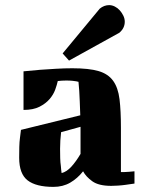

<svg xmlns="http://www.w3.org/2000/svg" viewBox="-20 -723 561 751"><path d="M453 -50H466Q475 -50 484 -51L506 -53V-5Q488 -2 471 0Q457 2 441 3Q425 4 415 4Q366 4 341 -14Q316 -32 305 -53Q283 -25 254.5 -8.5Q226 8 189 8Q121 8 88 -17.5Q55 -43 55 -106Q55 -128 55.5 -148Q56 -168 58 -183Q60 -201 62 -215L294 -272Q293 -301 292 -325.5Q291 -350 290 -367Q288 -387 287 -403Q284 -404 278 -405Q273 -406 263 -407Q253 -408 239 -408Q230 -408 222 -407.5Q214 -407 206 -406Q203 -392 196 -372.5Q189 -353 174 -335.5Q159 -318 134.5 -305.5Q110 -293 72 -293V-444Q104 -447 137 -450Q166 -452 199 -454Q232 -456 263 -456Q328 -456 365.5 -445Q403 -434 422.5 -407Q442 -380 447.5 -335Q453 -290 453 -223ZM370 -689Q387 -703 407 -703Q418 -703 429 -697.5Q440 -692 448.5 -682.5Q457 -673 462.5 -661.5Q468 -650 468 -638Q468 -613 447 -595L250 -486L225 -514ZM221 -46Q241 -51 259.5 -71.5Q278 -92 295 -121V-227L219 -206Q217 -190 216 -173.5Q215 -157 215 -141Q215 -121 215.5 -104Q216 -87 218 -74Q219 -59 221 -46Z"/></svg>

Font: Bigshot One
Style: Regular
Weight: 400
Designer: Gesine Todt
Foundry: Gesine Todt
Version: Version 1.000